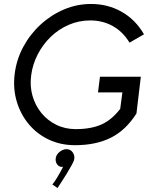

<svg xmlns="http://www.w3.org/2000/svg" viewBox="-20 -725 761 968"><path d="M358 7Q286 7 226.5 -21Q167 -49 125.5 -98.5Q84 -148 64.5 -213Q45 -278 54 -352Q63 -425 97.5 -489Q132 -553 185 -601.5Q238 -650 303 -677.5Q368 -705 439 -705Q524 -705 593.5 -665.5Q663 -626 706 -552L633 -510Q599 -566 548 -594Q497 -622 435 -622Q378 -622 327 -600Q276 -578 236 -539.5Q196 -501 170 -450.5Q144 -400 137 -344Q130 -290 144 -241.5Q158 -193 188.5 -155.5Q219 -118 263.5 -96Q308 -74 362 -74Q438 -74 490.5 -97Q543 -120 586 -176L597 -259H474L484 -338H690L668 -153Q615 -69 539.5 -31Q464 7 358 7ZM262 67Q267 51 282 39.5Q297 28 315 27Q336 27 347.5 44.5Q359 62 353 83Q350 92 339.5 111Q329 130 315.5 152Q302 174 289.5 193Q277 212 270 223L244 205Q254 194 270 167Q286 140 298 116Q279 119 268 103.5Q257 88 262 67Z"/></svg>

Font: Kulim Park
Style: Italic
Weight: 400
Italic angle: -8°
Designer: Noponies / Dale Sattler
Foundry: Noponies
Version: Version 1.000; ttfautohint (v1.8.3)